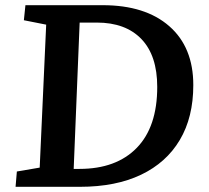

<svg xmlns="http://www.w3.org/2000/svg" viewBox="-20 -720 804 740"><path d="M40 0 45 -59 133 -74 158 -625 72 -642 78 -700H376Q540 -700 632.5 -619Q725 -538 725 -392Q725 -268 673 -180.5Q621 -93 523.5 -46.5Q426 0 288 0ZM264 -69H286Q428 -69 507 -150Q586 -231 586 -385Q586 -506 525 -569.5Q464 -633 353 -633H287Z"/></svg>

Font: Literata 12pt SemiBold
Style: Italic
Weight: 600
Italic angle: -2°
Designer: Latin by Veronika Burian and Jose Scaglione. Greek by Irene Vlachou. Cyrillic by Vera Evstafieva
Foundry: TypeTogether
Version: Version 3.002